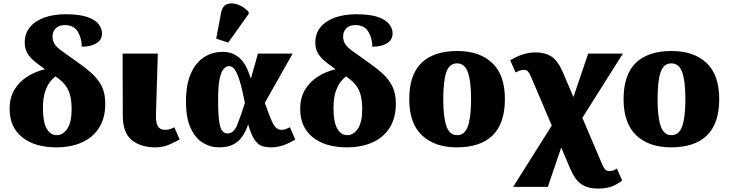

<svg xmlns="http://www.w3.org/2000/svg" viewBox="-20 -848 4250 1118"><path d="M307 10Q183 10 109.5 -48.5Q36 -107 36 -214Q36 -278 63.5 -324.5Q91 -371 137.5 -401Q184 -431 242 -445Q206 -470 179.5 -492Q153 -514 138.5 -539.5Q124 -565 124 -600Q124 -653 154.5 -690Q185 -727 239 -746Q293 -765 362 -765Q444 -765 490 -748.5Q536 -732 555 -706.5Q574 -681 574 -654Q574 -616 541.5 -596Q509 -576 456 -576Q456 -626 432.5 -664Q409 -702 358 -702Q323 -702 304.5 -683Q286 -664 286 -636Q286 -608 300 -588.5Q314 -569 343.5 -548.5Q373 -528 419 -495Q474 -457 512.5 -422.5Q551 -388 572 -346.5Q593 -305 593 -244Q593 -162 557.5 -105Q522 -48 457.5 -19Q393 10 307 10ZM311 -61Q346 -61 371.5 -98Q397 -135 397 -211Q397 -264 387 -298Q377 -332 356.5 -356.5Q336 -381 303 -403Q290 -394 273 -373.5Q256 -353 243 -315.5Q230 -278 230 -218Q230 -138 251.5 -99.5Q273 -61 311 -61Z M885 10Q800 10 747.5 -32Q695 -74 695 -175L694 -536H899L888 -180Q887 -133 899.5 -112.5Q912 -92 941 -92Q958 -92 970 -96Q982 -100 995 -107L1026 -36Q1004 -23 966.5 -6.5Q929 10 885 10Z M1255 10Q1204 10 1160.5 -17Q1117 -44 1090 -102.5Q1063 -161 1063 -257Q1063 -355 1091 -419Q1119 -483 1167.5 -514.5Q1216 -546 1277 -546Q1333 -546 1373.5 -511.5Q1414 -477 1439 -394H1442L1482 -536H1684L1522 -249Q1550 -168 1569 -130Q1588 -92 1619 -92Q1633 -92 1642.5 -95.5Q1652 -99 1668 -107L1699 -36Q1665 -14 1629.5 -2Q1594 10 1560 10Q1529 10 1506 2.5Q1483 -5 1463.5 -32.5Q1444 -60 1426 -121H1424Q1412 -85 1392 -55Q1372 -25 1339.5 -7.5Q1307 10 1255 10ZM1305 -71Q1341 -71 1361 -120Q1381 -169 1406 -249Q1390 -331 1375.5 -377.5Q1361 -424 1346.5 -443.5Q1332 -463 1313 -463Q1299 -463 1284 -448.5Q1269 -434 1259.5 -391.5Q1250 -349 1250 -264Q1250 -181 1256.5 -139.5Q1263 -98 1275.5 -84.5Q1288 -71 1305 -71ZM1309 -600 1239 -623 1267 -772Q1275 -814 1303 -824Q1331 -834 1366 -821Q1401 -808 1428 -779V-767Z M1999 10Q1875 10 1801.5 -48.5Q1728 -107 1728 -214Q1728 -278 1755.5 -324.5Q1783 -371 1829.5 -401Q1876 -431 1934 -445Q1898 -470 1871.5 -492Q1845 -514 1830.5 -539.5Q1816 -565 1816 -600Q1816 -653 1846.5 -690Q1877 -727 1931 -746Q1985 -765 2054 -765Q2136 -765 2182 -748.5Q2228 -732 2247 -706.5Q2266 -681 2266 -654Q2266 -616 2233.5 -596Q2201 -576 2148 -576Q2148 -626 2124.5 -664Q2101 -702 2050 -702Q2015 -702 1996.5 -683Q1978 -664 1978 -636Q1978 -608 1992 -588.5Q2006 -569 2035.5 -548.5Q2065 -528 2111 -495Q2166 -457 2204.5 -422.5Q2243 -388 2264 -346.5Q2285 -305 2285 -244Q2285 -162 2249.5 -105Q2214 -48 2149.5 -19Q2085 10 1999 10ZM2003 -61Q2038 -61 2063.5 -98Q2089 -135 2089 -211Q2089 -264 2079 -298Q2069 -332 2048.5 -356.5Q2028 -381 1995 -403Q1982 -394 1965 -373.5Q1948 -353 1935 -315.5Q1922 -278 1922 -218Q1922 -138 1943.5 -99.5Q1965 -61 2003 -61Z M2640 10Q2511 10 2437 -60Q2363 -130 2363 -271Q2363 -412 2434 -481.5Q2505 -551 2643 -551Q2772 -551 2846 -481.5Q2920 -412 2920 -271Q2920 -130 2849 -60Q2778 10 2640 10ZM2642 -61Q2687 -61 2705 -114.5Q2723 -168 2723 -271Q2723 -375 2704.5 -427Q2686 -479 2641 -479Q2596 -479 2578.5 -427Q2561 -375 2561 -271Q2561 -168 2579 -114.5Q2597 -61 2642 -61Z M2968 240 3193 -117 3072 -401Q3062 -424 3054 -432.5Q3046 -441 3029 -441Q3015 -441 3002.5 -435.5Q2990 -430 2982 -426L2951 -497Q3027 -543 3098 -543Q3154 -543 3192 -518Q3230 -493 3259 -424L3319 -283L3405 -536H3607L3371 -162L3486 108Q3496 130 3504 139Q3512 148 3529 148Q3543 148 3554 143.5Q3565 139 3572 133L3603 204Q3565 231 3535 240.5Q3505 250 3460 250Q3404 250 3366 225Q3328 200 3299 131L3248 11L3170 240Z M3888 10Q3759 10 3685 -60Q3611 -130 3611 -271Q3611 -412 3682 -481.5Q3753 -551 3891 -551Q4020 -551 4094 -481.5Q4168 -412 4168 -271Q4168 -130 4097 -60Q4026 10 3888 10ZM3890 -61Q3935 -61 3953 -114.5Q3971 -168 3971 -271Q3971 -375 3952.5 -427Q3934 -479 3889 -479Q3844 -479 3826.5 -427Q3809 -375 3809 -271Q3809 -168 3827 -114.5Q3845 -61 3890 -61Z"/></svg>

Font: Noto Serif Black
Style: Regular
Weight: 900
Designer: Monotype Design Team
Foundry: Monotype Imaging Inc.
Version: Version 2.014; ttfautohint (v1.8.4.7-5d5b)